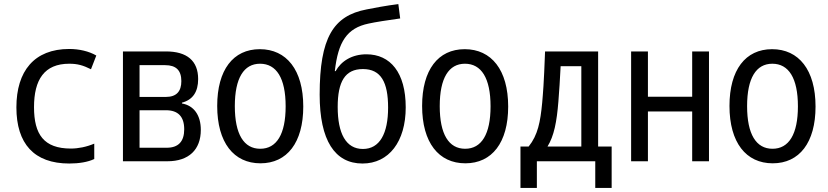

<svg xmlns="http://www.w3.org/2000/svg" viewBox="-20 -787 4040 937"><path d="M318 11C365 11 409 4 440 -11V-86C402 -70 362 -62 326 -62C194 -62 146 -131 146 -264C146 -398 196 -476 318 -476C359 -476 386 -468 424 -449L450 -516C414 -537 366 -548 318 -548C147 -548 60 -440 60 -263C60 -86 146 11 318 11Z M580 0H797C902 0 960 -57 960 -153C960 -225 926 -272 868 -282V-286C921 -300 947 -339 947 -401C947 -490 893 -536 790 -536H580ZM661 -314V-469H786C839 -469 865 -444 865 -391C865 -341 841 -314 790 -314ZM661 -66V-249H790C849 -249 879 -218 879 -156C879 -96 850 -66 794 -66Z M1251 10C1381 10 1460 -91 1460 -267C1460 -446 1378 -547 1248 -547C1118 -547 1040 -446 1040 -270C1040 -91 1121 10 1251 10ZM1250 -61C1170 -61 1126 -132 1126 -269C1126 -406 1170 -476 1249 -476C1329 -476 1374 -406 1374 -268C1374 -132 1330 -61 1250 -61Z M1749 11C1878 11 1960 -96 1960 -263C1960 -433 1885 -522 1768 -522C1698 -522 1645 -489 1618 -440H1614C1630 -583 1673 -650 1779 -672C1810 -679 1875 -689 1933 -697L1924 -767C1867 -760 1798 -747 1769 -741C1606 -710 1540 -602 1540 -325C1540 -102 1614 11 1749 11ZM1751 -60C1668 -60 1628 -136 1628 -265C1628 -389 1664 -450 1751 -450C1839 -450 1874 -386 1874 -262C1874 -135 1833 -60 1751 -60Z M2251 10C2381 10 2460 -91 2460 -267C2460 -446 2378 -547 2248 -547C2118 -547 2040 -446 2040 -270C2040 -91 2121 10 2251 10ZM2250 -61C2170 -61 2126 -132 2126 -269C2126 -406 2170 -476 2249 -476C2329 -476 2374 -406 2374 -268C2374 -132 2330 -61 2250 -61Z M2520 130H2600V0H2885V130H2965V-72H2899V-536H2640C2634 -372 2630 -334 2626 -286C2617 -192 2605 -128 2560 -72H2520ZM2705 -291C2709 -341 2713 -401 2716 -464H2817V-72H2652C2684 -124 2697 -192 2705 -291Z M3060 0H3142V-243H3358V0H3440V-536H3358V-315H3142V-536H3060Z M3751 10C3881 10 3960 -91 3960 -267C3960 -446 3878 -547 3748 -547C3618 -547 3540 -446 3540 -270C3540 -91 3621 10 3751 10ZM3750 -61C3670 -61 3626 -132 3626 -269C3626 -406 3670 -476 3749 -476C3829 -476 3874 -406 3874 -268C3874 -132 3830 -61 3750 -61Z"/></svg>

Font: Noto Sans Mono ExtraCondensed
Style: Regular
Weight: 400
Width: 2
Designer: Monotype Design Team
Foundry: Monotype Imaging Inc.
Version: Version 2.014